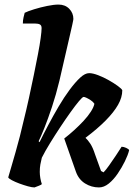

<svg xmlns="http://www.w3.org/2000/svg" viewBox="-20 -820 606 840"><path d="M131 0Q120 0 102 -5Q84 -10 65 -17Q46 -24 32 -31.5Q18 -39 16 -44Q21 -61 29.5 -90Q38 -119 48 -154Q58 -189 67 -224Q76 -259 82 -286Q95 -338 106.5 -390.5Q118 -443 128 -492Q138 -541 146 -582.5Q154 -624 158 -654Q162 -684 162 -697Q162 -709 154.5 -713Q147 -717 134 -717H80Q80 -731 83 -744Q86 -757 88 -764Q102 -771 129.5 -779.5Q157 -788 186.5 -794Q216 -800 236 -800Q265 -800 283 -781.5Q301 -763 301 -737Q301 -736 300 -730Q299 -724 296 -710.5Q293 -697 287 -671L240 -467Q225 -405 207.5 -352.5Q190 -300 174.5 -261Q159 -222 149 -202L153 -198Q170 -233 191.5 -273.5Q213 -314 236.5 -354Q260 -394 284.5 -427Q309 -460 330.5 -480Q352 -500 370 -500Q386 -500 409.5 -491Q433 -482 456 -469Q479 -456 496 -443.5Q513 -431 515 -425Q515 -394 496.5 -361.5Q478 -329 442.5 -293Q407 -257 354 -217Q364 -208 375 -191.5Q386 -175 396 -144L422 -72L433 -66Q443 -76 457.5 -96.5Q472 -117 487 -139.5Q502 -162 512 -178Q521 -178 532 -173Q543 -168 545 -163Q540 -142 526.5 -114.5Q513 -87 495 -60.5Q477 -34 456 -17Q435 0 413 0Q380 0 352 -17.5Q324 -35 312 -69L261 -214Q283 -231 305 -251Q327 -271 346 -291.5Q365 -312 377.5 -331.5Q390 -351 393 -366Q387 -375 377 -381.5Q367 -388 358.5 -392Q350 -396 346 -396Q341 -396 325.5 -377.5Q310 -359 288.5 -329Q267 -299 243.5 -263.5Q220 -228 198.5 -193Q177 -158 163 -130Q159 -114 156.5 -100Q154 -86 154 -68Q154 -55 156.5 -40.5Q159 -26 163 -15Q162 -12 150.5 -7.5Q139 -3 131 0Z"/></svg>

Font: Texturina Medium 12pt ExtraBold
Style: Italic
Weight: 800
Italic angle: -11°
Version: Version 1.002